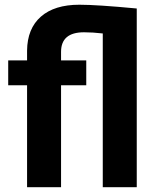

<svg xmlns="http://www.w3.org/2000/svg" viewBox="-20 -780 653 800"><path d="M408.2 -640.6Q366.2 -645.5 330.1 -645.5Q234.4 -645.5 234.4 -564V-528.3H339.4V-424.8H234.4V0H92.8V-424.8H14.2V-528.3H92.8V-569.3Q93.8 -661.1 150.4 -710.7Q207 -760.3 310.5 -760.3Q384.3 -760.3 549.8 -744.6V0H408.2Z"/></svg>

Font: Roboto
Style: Bold
Weight: 700
Designer: Google
Version: Version 2.134; 2016; ttfautohint (v1.6)